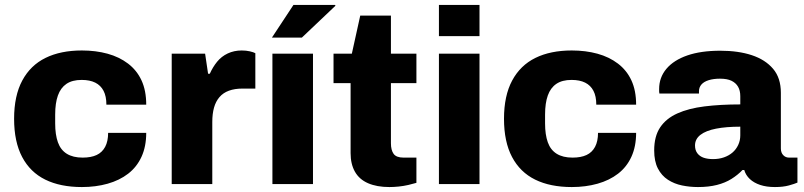

<svg xmlns="http://www.w3.org/2000/svg" viewBox="-20 -744 3248 776"><path d="M311 12Q224 12 163 -18Q102 -48 69.5 -109.5Q37 -171 37 -264Q37 -357 70 -418.5Q103 -480 164 -510Q225 -540 311 -540Q367 -540 414.5 -527Q462 -514 497.5 -487Q533 -460 552 -419Q571 -378 571 -321H410Q410 -355 398.5 -377Q387 -399 365 -410Q343 -421 310 -421Q272 -421 248.5 -405Q225 -389 214 -358Q203 -327 203 -281V-245Q203 -200 214 -169Q225 -138 250 -122.5Q275 -107 314 -107Q348 -107 370.5 -117.5Q393 -128 405 -150.5Q417 -173 417 -207H571Q571 -152 552 -110.5Q533 -69 498 -42Q463 -15 415 -1.5Q367 12 311 12Z M674 0V-527H809L821 -446H828Q840 -473 857.5 -494.5Q875 -516 900.5 -528Q926 -540 957 -540Q975 -540 990 -536.5Q1005 -533 1012 -529V-386H960Q929 -386 905.5 -377.5Q882 -369 867 -351.5Q852 -334 845 -309Q838 -284 838 -251V0Z M1081 0V-527H1245V0ZM1079 -592 1166 -724H1334L1336 -721L1200 -592Z M1554 12Q1503 12 1467.5 -3.5Q1432 -19 1414.5 -50Q1397 -81 1397 -125V-408H1328V-527H1402L1436 -681H1560V-527H1663V-408H1560V-165Q1560 -137 1571 -122Q1582 -107 1611 -107H1663V-5Q1650 -1 1630.5 3.5Q1611 8 1591 10Q1571 12 1554 12Z M1754 -598V-724H1918V-598ZM1754 0V-527H1918V0Z M2291 12Q2204 12 2143 -18Q2082 -48 2049.5 -109.5Q2017 -171 2017 -264Q2017 -357 2050 -418.5Q2083 -480 2144 -510Q2205 -540 2291 -540Q2347 -540 2394.5 -527Q2442 -514 2477.5 -487Q2513 -460 2532 -419Q2551 -378 2551 -321H2390Q2390 -355 2378.5 -377Q2367 -399 2345 -410Q2323 -421 2290 -421Q2252 -421 2228.5 -405Q2205 -389 2194 -358Q2183 -327 2183 -281V-245Q2183 -200 2194 -169Q2205 -138 2230 -122.5Q2255 -107 2294 -107Q2328 -107 2350.5 -117.5Q2373 -128 2385 -150.5Q2397 -173 2397 -207H2551Q2551 -152 2532 -110.5Q2513 -69 2478 -42Q2443 -15 2395 -1.5Q2347 12 2291 12Z M2801 12Q2768 12 2736.5 5.5Q2705 -1 2679.5 -17.5Q2654 -34 2639 -63Q2624 -92 2624 -136Q2624 -193 2648 -229Q2672 -265 2717.5 -285.5Q2763 -306 2827.5 -314Q2892 -322 2972 -322V-355Q2972 -378 2963 -393.5Q2954 -409 2936.5 -417.5Q2919 -426 2890 -426Q2864 -426 2844.5 -420Q2825 -414 2815 -402.5Q2805 -391 2805 -375V-366H2645Q2644 -371 2644 -374.5Q2644 -378 2644 -384Q2644 -431 2673.5 -466Q2703 -501 2758 -520Q2813 -539 2891 -539Q2964 -539 3018.5 -521Q3073 -503 3104.5 -466Q3136 -429 3136 -369V-144Q3136 -127 3145.5 -117Q3155 -107 3169 -107H3203V-6Q3192 -1 3168.5 5.5Q3145 12 3112 12Q3078 12 3052.5 3.5Q3027 -5 3010.5 -20.5Q2994 -36 2988 -57H2981Q2962 -37 2936.5 -21Q2911 -5 2877.5 3.5Q2844 12 2801 12ZM2862 -101Q2886 -101 2906 -108Q2926 -115 2940.5 -127.5Q2955 -140 2963.5 -158Q2972 -176 2972 -197V-232Q2915 -232 2874 -224Q2833 -216 2811 -199Q2789 -182 2789 -156Q2789 -137 2798.5 -124.5Q2808 -112 2824 -106.5Q2840 -101 2862 -101Z"/></svg>

Font: Archivo SemiBold ExtraBold
Style: Regular
Weight: 800
Version: Version 2.001